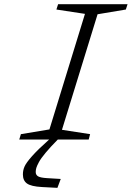

<svg xmlns="http://www.w3.org/2000/svg" viewBox="-20 -675 654 929"><path d="M81.1 -25.9 219.2 -48.8 391.1 -607.9 252.9 -628.9 261.2 -654.8H597.2L588.9 -628.9L452.1 -606L279.8 -46.9L416 -25.9L409.2 0H259.8Q223.6 36.6 200.7 64.2Q177.7 91.8 168.2 109.6Q158.7 127.4 155.8 137.2Q152.8 147 152.8 157.2Q152.8 171.4 164.3 178.2Q175.8 185.1 209 187L273.9 190.9L257.8 233.9L183.1 230Q130.4 227.1 110.6 212.9Q90.8 198.7 90.8 168.9Q90.8 148.4 98.9 130.4Q106.9 112.3 135 80.6Q163.1 48.8 217.8 0H73.2Z"/></svg>

Font: IntelOne Mono Light
Style: Italic
Weight: 300
Italic angle: -16°
Designer: Fred Shallcrass
Foundry: Frere-Jones Type LLC
Version: Version 1.200;hotconv 1.1.0;makeotfexe 2.6.0;FJTRelease1.2